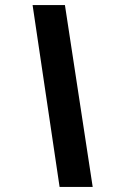

<svg xmlns="http://www.w3.org/2000/svg" viewBox="-20 -734 461 754"><path d="M214 0 108 -714H235L344 0Z"/></svg>

Font: BC Sans
Style: Bold Italic
Weight: 700
Italic angle: -12°
Designer: Monotype Design Team
Province of B.C.
Foundry: Monotype Imaging Inc.
Version: Version 2.000;GOOG;noto-source:20170915:90ef993387c0